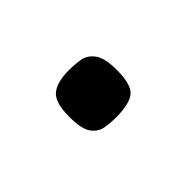

<svg xmlns="http://www.w3.org/2000/svg" viewBox="-30 -190 293 293"><g transform="rotate(45 116.5 -43.0)"><path d="M110 8Q79 8 69 -4Q59 -16 59 -42Q59 -55 61 -66.5Q63 -78 74 -86Q85 -94 110 -94Q143 -94 152 -82Q161 -70 161 -42Q161 -30 159 -18.5Q157 -7 146.5 0.5Q136 8 110 8Z"/></g></svg>

Font: Fredoka Expanded
Style: Regular
Weight: 400
Width: 7
Designer: Ben Nathan
Foundry: Milena B. Brandão, Ben Nathan
Version: Version 2.001